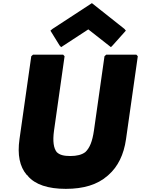

<svg xmlns="http://www.w3.org/2000/svg" viewBox="-20 -1180 897 1222"><path d="M645 -822 578 -350C568 -280 551 -238 523 -212C501 -195 469 -187 428 -187C388 -187 360 -193 341 -212C322 -236 314 -279 324 -350L391 -822L382 -832H190L179 -822L104 -294C90 -195 105 -120 150 -67L152 -66H153L157 -60C204 -5 286 22 399 22C512 22 600 -5 663 -60L671 -67C730 -119 768 -195 782 -294L857 -822L848 -832H656ZM301 -985 359 -891 369 -880 542 -993 686 -880 697 -891 781 -985 772 -996 565 -1160 314 -996Z"/></svg>

Font: Hussar Woodtype
Style: UltraObl
Weight: 900
Foundry: Cannot Into Space Fonts
Version: Version 1.07